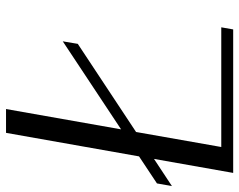

<svg xmlns="http://www.w3.org/2000/svg" viewBox="-106 -730 832 669"><g transform="rotate(-90 310.5 -396.0)"><path d="M181.6 -791.5H264.6L193.8 -390.6L500.5 -593.8L491.7 -541.5L184.6 -338.4L132.3 -41.5H549.3L542 0H42L90.8 -275.9L-3.9 -213.4L5.4 -265.6L99.6 -328.1Z"/></g></svg>

Font: Resagnicto
Style: Italic
Weight: 500
Italic angle: -10°
Version: Version 0.999